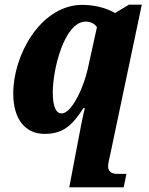

<svg xmlns="http://www.w3.org/2000/svg" viewBox="-20 -566 642 826"><path d="M316 40 278 240H512L524 182H484C459 182 445 171 445 149C445 138 450 118 454 100L590 -546H535L475 -510C436 -533 382 -546 326 -545C152 -538 37 -328 37 -164C37 -50 91 10 172 10C254 10 292 -29 339 -101H345C338 -76 322 7 316 40ZM245 -78C223 -78 207 -103 207 -169C207 -266 256 -473 349 -473C373 -473 389 -462 397 -449L362 -290C343 -192 289 -78 245 -78Z"/></svg>

Font: Noto Serif Condensed Black
Style: Italic
Weight: 900
Width: 3
Italic angle: -12°
Designer: Monotype Design Team
Foundry: Monotype Imaging Inc.
Version: Version 2.013